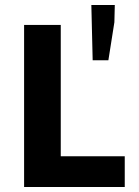

<svg xmlns="http://www.w3.org/2000/svg" viewBox="-20 -752 558 772"><path d="M76.9 0V-651.8H224.3V-123.6H481.6V0ZM352.6 -509.8 347.3 -731.9H441.6L439.9 -662.5L415.8 -509.8Z"/></svg>

Font: Source Sans 3 Variable
Style: Regular
Weight: 200
Designer: Paul D. Hunt
Foundry: Adobe Systems Incorporated
Version: Version 3.026